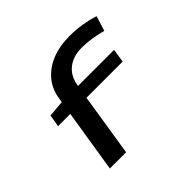

<svg xmlns="http://www.w3.org/2000/svg" viewBox="-201 -972 1445 1445"><g transform="rotate(-45 521.5 -250.0)"><path d="M175 -388 306 -399 312 -434Q325 -520 376.5 -581.5Q428 -643 510 -676.5Q592 -710 699 -710Q766 -710 833 -699Q900 -688 949 -671L912 -552Q858 -567 805.5 -575Q753 -583 703 -583Q612 -583 553.5 -537.5Q495 -492 481 -410L479 -399H863L846 -291H461L382 210H209L289 -291H159Z"/></g></svg>

Font: Georama ExtraExtended SemiBold
Style: Regular
Weight: 600
Width: 8
Designer: Jean-Baptiste Levee
Foundry: Production Type
Version: Version 1.000